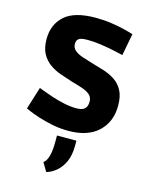

<svg xmlns="http://www.w3.org/2000/svg" viewBox="-126 -680 789 1013"><g transform="rotate(15 268.5 -174.0)"><path d="M282 13Q236 13 193 4Q150 -5 116 -16Q82 -27 62 -36Q42 -45 42 -45L80 -167Q80 -167 100.5 -159Q121 -151 154 -140Q187 -129 223.5 -121Q260 -113 291 -113Q322 -113 335 -123Q352 -135 352 -164Q352 -189 336 -202.5Q320 -216 293.5 -225Q267 -234 234 -243Q202 -253 169 -264.5Q136 -276 108.5 -295.5Q81 -315 64 -346Q47 -377 47 -426Q47 -505 100 -553Q153 -601 270 -601Q314 -601 355 -595Q396 -589 428 -581Q460 -573 478 -567L455 -447Q455 -447 436 -451.5Q417 -456 387 -462Q357 -468 323 -472.5Q289 -477 259 -477Q234 -477 224 -474Q214 -471 209 -467Q205 -464 201.5 -457.5Q198 -451 198 -440Q198 -418 214 -404.5Q230 -391 256.5 -382Q283 -373 314 -364Q346 -355 379.5 -344.5Q413 -334 441 -315.5Q469 -297 486 -265.5Q503 -234 503 -183Q503 -95 446 -41Q389 13 282 13ZM227 253 199 206Q232 183 232 87V52H338V79Q338 133 321 169Q304 205 278.5 225.5Q253 246 227 253Z"/></g></svg>

Font: Ruda SemiBold
Style: Bold
Weight: 900
Designer: Mariela Monsalve and Angelina Sanchez
Foundry: Mariela Monsalve and Angelina Sanchez
Version: Version 2.000